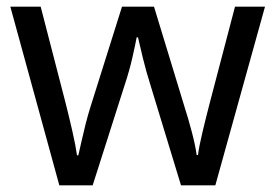

<svg xmlns="http://www.w3.org/2000/svg" viewBox="-20 -557 826 576"><path d="M431 -303Q418 -344 408.5 -383.5Q399 -423 394 -445H390Q386 -423 377 -383.5Q368 -344 354 -302L258 -1H158L11 -537H102L176 -251Q187 -208 197 -164Q207 -120 211 -91H215Q219 -108 224.5 -133Q230 -158 237 -185.5Q244 -213 251 -235L346 -537H442L534 -235Q545 -201 555.5 -161Q566 -121 570 -92H574Q577 -117 587.5 -161Q598 -205 610 -251L685 -537H775L626 -1H523Z"/></svg>

Font: Noto Sans Thai Looped
Style: Regular
Weight: 400
Designer: Sasikarn Vongin, Ben Mitchell
Foundry: The Fontpad Ltd
Version: Version 1.001; ttfautohint (v1.8.4.7-5d5b)